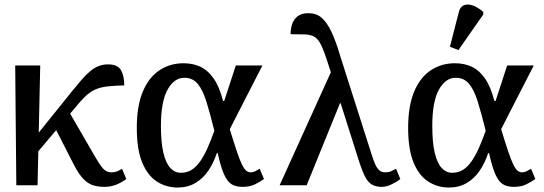

<svg xmlns="http://www.w3.org/2000/svg" viewBox="-20 -829 2432 859"><path d="M120 -115 123 -198 300 -418Q325 -449 345 -472Q365 -495 383.5 -510.5Q402 -526 421.5 -533.5Q441 -541 464 -541Q506 -541 521 -515.5Q536 -490 536 -447Q496 -446 466.5 -443Q437 -440 416 -432.5Q395 -425 376.5 -410.5Q358 -396 338 -373ZM53 0 48 -536H160L148 0ZM448 7Q419 7 396.5 0Q374 -7 353 -28.5Q332 -50 309 -95L214 -281L278 -348L407 -125Q423 -98 434 -83.5Q445 -69 455.5 -63.5Q466 -58 480 -58Q492 -58 503 -62Q514 -66 526 -74L545 -28Q525 -13 500.5 -3Q476 7 448 7Z M775 10Q723 10 681.5 -17Q640 -44 616 -102.5Q592 -161 592 -257Q592 -354 618.5 -418Q645 -482 692.5 -514Q740 -546 801 -546Q844 -546 877.5 -530Q911 -514 936.5 -477Q962 -440 978 -377H983L1035 -536H1154L1008 -251Q1027 -189 1040 -150.5Q1053 -112 1063 -92Q1073 -72 1082 -65Q1091 -58 1102 -58Q1112 -58 1122 -63Q1132 -68 1142 -74L1161 -28Q1144 -16 1121 -4.5Q1098 7 1066 7Q1041 7 1024 -0.5Q1007 -8 995 -26Q983 -44 973 -73Q963 -102 954 -144H950Q936 -101 912.5 -66Q889 -31 854.5 -10.5Q820 10 775 10ZM789 -56Q817 -56 838 -69.5Q859 -83 876.5 -108.5Q894 -134 909 -168Q924 -202 939 -244Q920 -321 903.5 -374Q887 -427 864.5 -454Q842 -481 805 -481Q782 -481 763.5 -468Q745 -455 730 -428.5Q715 -402 707.5 -361Q700 -320 700 -266Q700 -192 711 -145.5Q722 -99 742 -77.5Q762 -56 789 -56Z M1688 7Q1662 7 1644.5 -3Q1627 -13 1614.5 -36.5Q1602 -60 1588 -102L1461 -503Q1444 -557 1432.5 -589.5Q1421 -622 1409.5 -640.5Q1398 -659 1383 -666.5Q1368 -674 1343.5 -675Q1319 -676 1280 -676Q1280 -698 1286.5 -719.5Q1293 -741 1310.5 -755.5Q1328 -770 1360 -770Q1395 -770 1418.5 -750Q1442 -730 1462 -688.5Q1482 -647 1502 -579L1641 -143Q1650 -114 1658 -95.5Q1666 -77 1676.5 -67.5Q1687 -58 1702 -58Q1719 -58 1729 -62.5Q1739 -67 1752 -74L1771 -28Q1753 -14 1730.5 -3.5Q1708 7 1688 7ZM1231 0 1469 -525 1509 -367H1501L1352 0Z M1989 10Q1937 10 1895.5 -17Q1854 -44 1830 -102.5Q1806 -161 1806 -257Q1806 -354 1832.5 -418Q1859 -482 1906.5 -514Q1954 -546 2015 -546Q2058 -546 2091.5 -530Q2125 -514 2150.5 -477Q2176 -440 2192 -377H2197L2249 -536H2368L2222 -251Q2241 -189 2254 -150.5Q2267 -112 2277 -92Q2287 -72 2296 -65Q2305 -58 2316 -58Q2326 -58 2336 -63Q2346 -68 2356 -74L2375 -28Q2358 -16 2335 -4.5Q2312 7 2280 7Q2255 7 2238 -0.5Q2221 -8 2209 -26Q2197 -44 2187 -73Q2177 -102 2168 -144H2164Q2150 -101 2126.5 -66Q2103 -31 2068.5 -10.5Q2034 10 1989 10ZM2003 -56Q2031 -56 2052 -69.5Q2073 -83 2090.5 -108.5Q2108 -134 2123 -168Q2138 -202 2153 -244Q2134 -321 2117.5 -374Q2101 -427 2078.5 -454Q2056 -481 2019 -481Q1996 -481 1977.5 -468Q1959 -455 1944 -428.5Q1929 -402 1921.5 -361Q1914 -320 1914 -266Q1914 -192 1925 -145.5Q1936 -99 1956 -77.5Q1976 -56 2003 -56ZM2031 -605 1993 -620 2033 -776Q2038 -795 2050 -802.5Q2062 -810 2077.5 -808.5Q2093 -807 2110 -798Q2127 -789 2142 -776V-764Z"/></svg>

Font: ET Text
Style: Regular
Weight: 470
Designer: Monotype Design Team
Foundry: Monotype Imaging Inc.
Version: Version 2.009